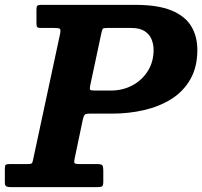

<svg xmlns="http://www.w3.org/2000/svg" viewBox="-65 -770 832 790"><path d="M275.5 -277 242 -117Q239 -103.5 241.5 -99.2Q244 -95 262 -95H333Q351.5 -95 355.8 -90.2Q360 -85.5 360 -66.5V-22Q360 -6.5 354.8 -3.2Q349.5 0 333.5 0H-19Q-32 0 -38.5 -2.8Q-45 -5.5 -45 -19.5V-76.5Q-45 -89 -41.2 -92Q-37.5 -95 -25 -95H48.5Q65 -95 67.2 -99.5Q69.5 -104 72 -117L182.5 -632Q185.5 -648 181.2 -651.5Q177 -655 158 -655H103Q91 -655 88 -658.8Q85 -662.5 85 -674V-732Q85 -743.5 89 -746.8Q93 -750 104.5 -750H492Q585 -750 641 -726.8Q697 -703.5 722 -661.8Q747 -620 747 -565Q747 -494 718.2 -443.8Q689.5 -393.5 640 -362.5Q590.5 -331.5 527.8 -317Q465 -302.5 397 -302.5H305Q286.5 -302.5 282.8 -297.2Q279 -292 275.5 -277ZM324 -397.5H392Q440 -397.5 479.8 -418.8Q519.5 -440 543.2 -477.8Q567 -515.5 567 -565Q567 -587 558.8 -607.8Q550.5 -628.5 530.2 -641.8Q510 -655 474.5 -655H377.5Q361 -655 358.2 -652Q355.5 -649 352.5 -635.5L306 -417.5Q303.5 -404.5 305.8 -401Q308 -397.5 324 -397.5Z"/></svg>

Font: Besley*
Style: Bold Italic
Weight: 700
Italic angle: -13°
Designer: Owen Earl
Foundry: indestructible type*
Version: Version 2.000; ttfautohint (v1.8.3)